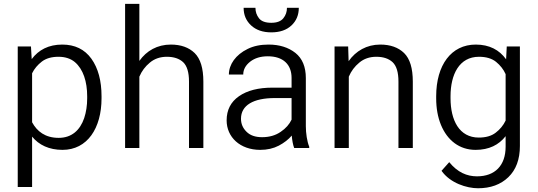

<svg xmlns="http://www.w3.org/2000/svg" viewBox="-20 -770 2797 999"><path d="M508.3 -269C508.3 -350.1 490.7 -415 455.6 -464.4C419.9 -513.7 369.6 -538.1 303.7 -538.1C233.4 -538.1 180.7 -510.7 145 -462.4L141.1 -528.3H72.3V203.1H147V-59.1C182.6 -15.6 235.4 9.8 305.2 9.8C434.6 9.8 508.3 -103 508.3 -258.8ZM433.6 -258.8C433.6 -220.7 428.2 -186 418 -155.3C396.5 -92.8 353.5 -52.7 285.2 -52.7C214.8 -52.7 172.4 -86.9 147 -133.8V-388.7C158.7 -412.6 175.8 -432.6 197.8 -449.7C219.7 -466.3 248.5 -474.6 284.2 -474.6C318.8 -474.6 347.2 -465.3 369.1 -447.3C413.1 -410.2 433.6 -345.2 433.6 -269Z M630.9 -750V0H705.1V-371.1C717.3 -399.9 735.4 -424.3 759.8 -444.3C783.7 -464.4 813.5 -474.6 848.1 -474.6C884.3 -474.6 912.6 -465.3 933.1 -446.3C953.1 -427.2 963.4 -393.6 963.4 -345.7V0H1038.1V-345.2C1038.1 -415 1022.9 -464.4 992.7 -494.1C962.4 -523.4 920.9 -538.1 868.7 -538.1C798.8 -538.1 742.2 -505.9 705.1 -453.1V-750Z M1588.9 0V-6.8C1577.6 -33.7 1571.3 -77.6 1571.3 -113.3V-363.8C1571.3 -421.9 1553.2 -465.8 1517.1 -494.6C1480.5 -523.4 1434.1 -538.1 1377.4 -538.1C1335.9 -538.1 1299.8 -530.8 1269 -515.6C1206.5 -485.4 1170.9 -434.6 1170.9 -382.3H1245.6C1245.6 -408.2 1257.8 -430.2 1281.7 -449.2C1305.7 -467.8 1335.9 -477.1 1373.5 -477.1C1454.1 -477.1 1497.1 -433.6 1497.1 -364.7V-314H1398.4C1324.7 -314 1266.6 -299.3 1223.6 -269.5C1180.7 -239.7 1159.2 -197.8 1159.2 -143.6C1159.2 -57.1 1228.5 9.8 1334 9.8C1370.6 9.8 1402.8 2.4 1430.7 -12.2C1458.5 -26.9 1481 -44.4 1498 -64.5C1500 -40.5 1504.4 -15.6 1510.7 0ZM1343.8 -56.2C1308.6 -56.2 1281.7 -65.4 1262.7 -84.5C1243.7 -103 1233.9 -125.5 1233.9 -152.3C1233.9 -222.2 1298.3 -259.8 1409.7 -259.8H1497.1V-147.5C1485.8 -123.5 1467.3 -102.1 1440.4 -84C1413.6 -65.4 1381.3 -56.2 1343.8 -56.2ZM1473.1 -729.5C1473.1 -708.5 1466.8 -690.4 1454.1 -674.8C1441.4 -659.2 1420.4 -651.4 1391.6 -651.4C1361.3 -651.4 1339.8 -659.2 1327.6 -674.8C1315.4 -690.4 1309.1 -708.5 1309.1 -729.5H1247.6C1247.6 -691.9 1260.7 -661.6 1286.6 -637.7C1312.5 -613.8 1347.2 -601.6 1391.6 -601.6C1436 -601.6 1471.2 -613.8 1496.6 -637.7C1522 -661.6 1534.7 -691.9 1534.7 -729.5Z M1938 -474.6C1974.1 -474.6 2002.4 -465.3 2022.9 -446.3C2043 -427.2 2053.2 -393.6 2053.2 -345.7V0H2127.9V-345.2C2127.9 -415 2112.8 -464.4 2082.5 -494.1C2052.2 -523.4 2010.7 -538.1 1958.5 -538.1C1888.2 -538.1 1831.1 -504.9 1793.9 -451.7L1791.5 -528.3H1720.7V0H1794.9V-371.1C1807.1 -399.9 1825.2 -424.3 1849.6 -444.3C1873.5 -464.4 1903.3 -474.6 1938 -474.6Z M2249.5 -258.8C2249.5 -206.5 2257.8 -160.6 2274.4 -120.1C2307.6 -39.6 2370.6 9.8 2454.6 9.8C2524.4 9.8 2575.7 -16.1 2610.8 -61.5V-6.8C2610.8 91.3 2555.2 147.5 2461.9 147.5C2409.7 147.5 2360.8 127 2317.4 73.7L2277.3 118.7C2322.3 182.6 2408.2 209.5 2467.3 209.5C2532.2 209.5 2585 190.4 2625 151.9C2665 113.3 2685.1 59.1 2685.1 -10.3V-528.3H2616.7L2613.3 -461.4C2578.1 -510.3 2526.4 -538.1 2455.6 -538.1C2327.6 -538.1 2249.5 -431.2 2249.5 -269ZM2324.2 -269C2324.2 -382.8 2369.6 -474.6 2472.2 -474.6C2509.3 -474.6 2539.1 -465.8 2561 -448.2C2583 -430.2 2599.6 -409.2 2610.8 -384.3V-142.6C2598.6 -117.2 2581.1 -96.2 2559.1 -79.6C2537.1 -62.5 2507.8 -54.2 2471.2 -54.2C2369.1 -54.2 2324.2 -145 2324.2 -258.8Z"/></svg>

Font: Vazirmatn Light
Style: Regular
Weight: 300
Designer: Saber Rastikerdar
Foundry: Saber Rastikerdar
Version: Version 33.003